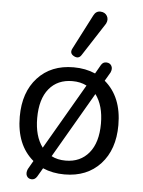

<svg xmlns="http://www.w3.org/2000/svg" viewBox="-56 -810 668 900"><g transform="rotate(5 278.0 -360.5)"><path d="M411 -712 310 -556Q297 -535 274.5 -547Q252 -559 264 -582L348 -745Q359 -767 380.5 -766Q402 -765 411.5 -748.5Q421 -732 411 -712ZM278 9Q222 9 176 -11L152 30Q142 46 126 45Q110 44 103.5 31Q97 18 105 -1L128 -41Q46 -110 46 -243Q46 -358 109 -426.5Q172 -495 278 -495Q334 -495 380 -475L404 -517Q413 -532 429.5 -531Q446 -530 453 -517Q460 -504 452 -486L428 -445Q510 -376 510 -243Q510 -128 447 -59.5Q384 9 278 9ZM128 -243Q128 -158 166 -107L345 -415Q316 -430 278 -430Q208 -430 168 -381.5Q128 -333 128 -243ZM278 -56Q347 -56 387.5 -105Q428 -154 428 -243Q428 -328 390 -379L211 -71Q239 -56 278 -56Z"/></g></svg>

Font: Nunito
Style: Regular
Weight: 400
Designer: Vernon Adams
Foundry: Vernon Adams
Version: Version 3.602